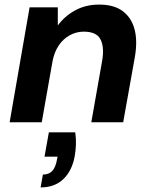

<svg xmlns="http://www.w3.org/2000/svg" viewBox="-20 -533 660 837"><path d="M22 0 109 -501H232V-422Q262 -463 308 -488Q354 -513 412 -513Q477 -513 515 -484.5Q553 -456 566.5 -405.5Q580 -355 568 -285L517 0H378L426 -272Q435 -330 417.5 -362.5Q400 -395 345 -395Q313 -395 284.5 -379.5Q256 -364 236.5 -335.5Q217 -307 209 -266L162 0ZM157 284 167 228Q193 228 207.5 212.5Q222 197 228 165L231 150H174L193 44H308Q312 71 311 97Q310 123 306 146Q295 210 257 247Q219 284 157 284Z"/></svg>

Font: DM Sans 18pt ExtraBold
Style: Italic
Weight: 800
Italic angle: -10°
Designer: Colophon Foundry, Jonny Pinhorn
Foundry: Colophon Foundry
Version: Version 4.004;gftools[0.9.30]